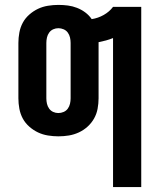

<svg xmlns="http://www.w3.org/2000/svg" viewBox="-20 -548 640 783"><path d="M441 215V-393Q427 -387 412 -383Q397 -379 382 -376V-147Q382 -126 378 -104.5Q374 -83 363.5 -64.5Q353 -46 337 -31.5Q321 -17 301.5 -8Q282 1 261 4.5Q240 8 218 8Q197 8 175.5 4.5Q154 1 135 -8Q116 -17 99.5 -31.5Q83 -46 73 -64.5Q63 -83 59 -104.5Q55 -126 55 -147V-373Q55 -394 59 -415.5Q63 -437 73 -455.5Q83 -474 99.5 -488.5Q116 -503 135 -512Q154 -521 175.5 -524.5Q197 -528 218 -528Q238 -528 257 -525.5Q276 -523 294 -516Q312 -509 327.5 -497.5Q343 -486 354 -470Q380 -474 403 -487Q426 -500 441 -520H556V215ZM218 -87Q229 -87 239.5 -91.5Q250 -96 256.5 -105Q263 -114 265.5 -125Q268 -136 268 -147V-373Q268 -384 265.5 -395Q263 -406 256.5 -415Q250 -424 239.5 -428.5Q229 -433 218 -433Q207 -433 197 -428.5Q187 -424 180.5 -415Q174 -406 171.5 -395Q169 -384 169 -373V-147Q169 -136 171.5 -125Q174 -114 180.5 -105Q187 -96 197 -91.5Q207 -87 218 -87Z"/></svg>

Font: Iosevka Extrabold Extended
Style: Regular
Weight: 800
Width: 7
Monospace: yes
Designer: Belleve Invis
Foundry: Belleve Invis
Version: Version 32.5.0; ttfautohint (v1.8.4)